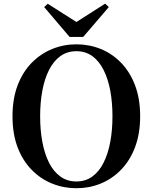

<svg xmlns="http://www.w3.org/2000/svg" viewBox="-20 -999 825 1038"><path d="M237.8 -978.7 430 -856.7H356.7L548.5 -979.4L568.2 -960.8L429.7 -799.2H356.3L218.8 -960.8ZM392.9 18.6Q324.2 18.6 261.8 -6.5Q199.5 -31.6 151.1 -81Q102.7 -130.4 75.1 -202.8Q47.6 -275.2 47.6 -370.5Q47.6 -464.8 75.1 -537.3Q102.7 -609.9 151.1 -659.3Q199.5 -708.6 261.8 -734Q324.2 -759.4 392.9 -759.4Q462.5 -759.4 524.4 -734.3Q586.3 -709.2 634.4 -659.8Q682.6 -610.4 710.1 -537.9Q737.7 -465.3 737.7 -370.5Q737.7 -276.2 710.1 -203.4Q682.6 -130.6 634.4 -81.3Q586.3 -31.9 524.4 -6.6Q462.5 18.6 392.9 18.6ZM392.9 -18Q442.6 -18 479.3 -44.8Q515.9 -71.5 540 -119.4Q564.1 -167.3 576.1 -231.5Q588 -295.6 588 -370.5Q588 -445.3 576.1 -509.2Q564.1 -573 540 -620.8Q515.9 -668.7 479.3 -695.5Q442.6 -722.2 392.9 -722.2Q343.1 -722.2 306.2 -695.5Q269.3 -668.7 245.1 -620.8Q220.9 -573 209 -509.2Q197 -445.3 197 -370.5Q197 -295.6 209 -231.5Q220.9 -167.3 245.1 -119.4Q269.3 -71.5 306.2 -44.8Q343.1 -18 392.9 -18Z"/></svg>

Font: Noto Serif TC
Style: Regular
Weight: 200
Designer: Ryoko NISHIZUKA 西塚涼子 (kana & ideographs); Frank Grießhammer (Latin, Greek & Cyrillic); Wenlong ZHANG 张文龙 (bopomofo); San
Foundry: Adobe
Version: Version 2.001;hotconv 1.1.0;makeotfexe 2.6.0